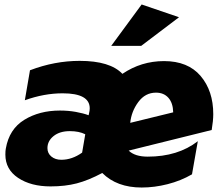

<svg xmlns="http://www.w3.org/2000/svg" viewBox="-20 -821 1002 858"><path d="M640 -121Q583 -121 555 -148L926 -240Q933 -282 933 -311Q933 -415 876.5 -481.5Q820 -548 713 -548Q611 -548 527 -491Q472 -549 336 -549Q224 -549 114 -507L91 -373Q177 -404 260 -404Q381 -404 381 -337Q381 -327 378 -315L376 -306Q352 -315 318.5 -321Q285 -327 248 -327Q156 -327 88.5 -285.5Q21 -244 6 -157Q4 -148 4 -130Q4 -64 61 -26Q118 12 206 12Q271 12 323 -1.5Q375 -15 437 -48Q502 17 613 17Q670 17 729 2Q788 -13 838 -42L864 -190Q775 -121 640 -121ZM254 -107Q227 -107 209.5 -121.5Q192 -136 192 -159Q192 -191 219.5 -213Q247 -235 292 -235Q333 -235 361 -221L347 -139Q302 -107 254 -107ZM677 -407Q712 -407 732.5 -384Q753 -361 754 -319L562 -272Q567 -323 598 -365Q629 -407 677 -407ZM477 -616H611L780 -744L613 -801Z"/></svg>

Font: Geom Black
Style: Bold Italic
Weight: 900
Italic angle: -10°
Version: Version 1.102